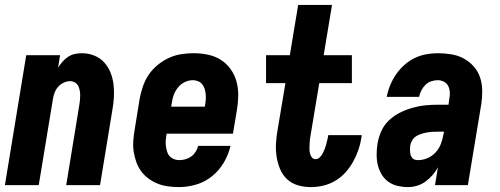

<svg xmlns="http://www.w3.org/2000/svg" viewBox="-20 -755 2040 783"><path d="M0 0 87 -530H225L217 -479Q225 -492 235 -503.5Q245 -515 258 -523.5Q271 -532 285.5 -535Q300 -538 314 -538Q340 -538 364 -528.5Q388 -519 404.5 -501Q421 -483 430.5 -459.5Q440 -436 443 -410.5Q446 -385 444.5 -358.5Q443 -332 438 -305L388 0H250L303 -324Q305 -335 306 -345.5Q307 -356 307 -366.5Q307 -377 305 -387Q303 -397 298.5 -405.5Q294 -414 285 -419Q276 -424 266 -424Q253 -424 240 -418Q227 -412 217.5 -401.5Q208 -391 203 -378Q198 -365 196 -352L138 0Z M710 8Q688 8 665.5 5Q643 2 623 -6Q603 -14 586 -26.5Q569 -39 556.5 -55.5Q544 -72 536.5 -92.5Q529 -113 525.5 -135Q522 -157 523.5 -179.5Q525 -202 529 -225L550 -355Q555 -380 563.5 -404.5Q572 -429 587 -451Q602 -473 623.5 -490.5Q645 -508 669 -519Q693 -530 718.5 -534Q744 -538 769 -538Q799 -538 828 -532Q857 -526 880.5 -511Q904 -496 920.5 -473Q937 -450 944.5 -422.5Q952 -395 951.5 -365Q951 -335 946 -305L930 -210H660L659 -207Q657 -195 656 -183.5Q655 -172 656.5 -160.5Q658 -149 661 -138Q664 -127 671 -119Q678 -111 688.5 -106.5Q699 -102 710 -102Q723 -102 736 -105.5Q749 -109 759.5 -116.5Q770 -124 777.5 -135.5Q785 -147 788 -160H920Q912 -125 893 -92.5Q874 -60 845 -36.5Q816 -13 780.5 -2.5Q745 8 710 8ZM678 -320H815L816 -323Q818 -335 819 -346.5Q820 -358 819 -369.5Q818 -381 815 -391.5Q812 -402 805.5 -410.5Q799 -419 788.5 -423.5Q778 -428 767 -428Q750 -428 734 -420.5Q718 -413 706.5 -399Q695 -385 689 -369Q683 -353 681 -337Z M1248 8Q1220 8 1194.5 0.5Q1169 -7 1150.5 -24.5Q1132 -42 1122 -66Q1112 -90 1108 -116.5Q1104 -143 1105.5 -170Q1107 -197 1112 -225L1144 -416H1065V-530H1162L1196 -735H1334L1300 -530H1415V-416H1282L1247 -206Q1245 -197 1244 -187Q1243 -177 1242.5 -167.5Q1242 -158 1242 -148.5Q1242 -139 1244 -130Q1246 -121 1251.5 -113.5Q1257 -106 1267 -106Q1276 -106 1283.5 -113Q1291 -120 1295.5 -128.5Q1300 -137 1303.5 -145.5Q1307 -154 1309.5 -163Q1312 -172 1314 -181Q1316 -190 1318 -199Q1318 -200 1318 -201.5Q1318 -203 1319 -204H1455Q1455 -201 1454.5 -198.5Q1454 -196 1454 -194Q1450 -168 1441.5 -143.5Q1433 -119 1420 -95.5Q1407 -72 1388.5 -51.5Q1370 -31 1347 -17.5Q1324 -4 1298.5 2Q1273 8 1248 8Z M1643 8Q1622 8 1601 3Q1580 -2 1563.5 -14Q1547 -26 1536.5 -43.5Q1526 -61 1521 -81Q1516 -101 1516 -123Q1516 -145 1519 -166Q1523 -192 1534 -218Q1545 -244 1565.5 -263.5Q1586 -283 1611 -295.5Q1636 -308 1662.5 -315.5Q1689 -323 1715 -325.5Q1741 -328 1767 -328H1809L1812 -350Q1815 -364 1814.5 -377.5Q1814 -391 1808.5 -403Q1803 -415 1791 -421.5Q1779 -428 1765 -428Q1752 -428 1738.5 -423.5Q1725 -419 1715 -409Q1705 -399 1698.5 -386.5Q1692 -374 1689 -360H1557Q1562 -385 1571.5 -408Q1581 -431 1595 -451.5Q1609 -472 1628.5 -489.5Q1648 -507 1670.5 -518Q1693 -529 1717.5 -533.5Q1742 -538 1765 -538Q1793 -538 1820.5 -533.5Q1848 -529 1871 -516.5Q1894 -504 1911.5 -484.5Q1929 -465 1937.5 -440Q1946 -415 1946.5 -387Q1947 -359 1943 -332L1888 0H1754L1766 -73Q1757 -56 1744 -41Q1731 -26 1715 -14.5Q1699 -3 1680.5 2.5Q1662 8 1644 8Q1644 8 1644 8Q1644 8 1643 8ZM1685 -102Q1704 -102 1723 -110Q1742 -118 1756 -133Q1770 -148 1777.5 -167Q1785 -186 1788 -205L1791 -218H1767Q1756 -218 1745 -217.5Q1734 -217 1722.5 -215Q1711 -213 1699.5 -209.5Q1688 -206 1678 -200Q1668 -194 1661.5 -183.5Q1655 -173 1653 -162Q1652 -155 1652 -148Q1652 -141 1652.5 -134.5Q1653 -128 1655 -122Q1657 -116 1661 -111Q1665 -106 1671.5 -104Q1678 -102 1685 -102Z"/></svg>

Font: Iosevka Curly Heavy Oblique
Style: Regular
Weight: 900
Italic angle: -9°
Monospace: yes
Designer: Belleve Invis
Foundry: Belleve Invis
Version: Version 11.1.0; ttfautohint (v1.8.3)